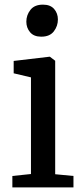

<svg xmlns="http://www.w3.org/2000/svg" viewBox="-20 -814 364 834"><path d="M33.7 0V-49.6L114.5 -58.1V-477.9L39.4 -495.6V-549.3L194.7 -567.6H196.7L219.7 -550.1V-57.2L299.1 -49.6V0ZM158.7 -654.7Q127 -654.7 110.7 -674Q94.4 -693.3 94.4 -719.7Q94.4 -748.5 112.2 -771.1Q129.9 -793.8 166.3 -793.8H167.3Q198.9 -793.8 215.2 -774.9Q231.5 -755.9 231.5 -729.5Q231.5 -700.7 213.8 -677.7Q196 -654.7 159.7 -654.7Z"/></svg>

Font: Merriweather Light
Style: Regular
Weight: 300
Designer: Eben Sorkin
Foundry: Eben Sorkin
Version: Version 2.100